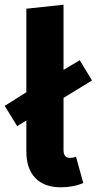

<svg xmlns="http://www.w3.org/2000/svg" viewBox="-29 -779 411 816"><path d="M294 -113 325 -1Q282 17 229 17Q159 17 121 -22.5Q83 -62 83 -135V-267L44 -243L-9 -329L83 -387V-742L241 -759V-482L310 -523L362 -437L241 -363V-141Q241 -108 268 -108Q282 -108 294 -113Z"/></svg>

Font: FiraGOUPP
Style: Bold
Weight: 700
Designer: bBox Type
Foundry: bBox Type GmbH
Version: Version 1.001